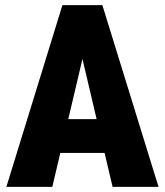

<svg xmlns="http://www.w3.org/2000/svg" viewBox="-20 -731 645 751"><path d="M316.9 -561.5 184.6 0H4.9L224.1 -710.9H336.4ZM420.4 0 288.1 -561.5 266.1 -710.9H380.4L600.1 0ZM425.8 -265.1V-132.8H117.7V-265.1Z"/></svg>

Font: Roboto Condensed Black
Style: Regular
Weight: 900
Designer: Christian Robertson
Foundry: Google
Version: Version 3.008; 2023